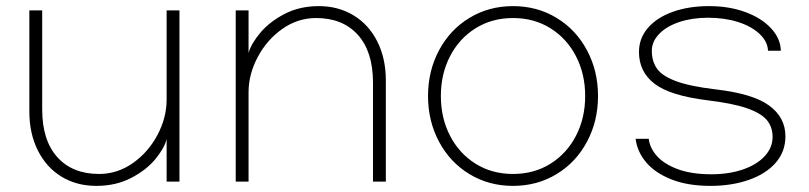

<svg xmlns="http://www.w3.org/2000/svg" viewBox="-20 -517 2647 628"><path d="M76 -152V-483H118V-159Q118 -58 167.5 -3Q217 52 304 52Q364 52 414.5 16.5Q465 -19 495 -75.5Q525 -132 525 -191V-483H567V77H525V-62Q518 -33 488.5 3Q459 39 409 65Q359 91 295 91Q231 91 181.5 61Q132 31 104 -24.5Q76 -80 76 -152Z M751 -483H793V-344Q802 -375 832 -410.5Q862 -446 911 -471.5Q960 -497 1023 -497Q1086 -497 1136 -467Q1186 -437 1214 -381.5Q1242 -326 1242 -254V77H1200V-247Q1200 -348 1150.5 -403Q1101 -458 1014 -458Q954 -458 903.5 -422.5Q853 -387 823 -330.5Q793 -274 793 -215V77H751Z M1936 -203Q1936 -121 1900 -53.5Q1864 14 1800.5 52.5Q1737 91 1658 91Q1579 91 1515.5 52.5Q1452 14 1416 -53.5Q1380 -121 1380 -203Q1380 -285 1416 -352.5Q1452 -420 1515.5 -458.5Q1579 -497 1658 -497Q1737 -497 1800.5 -458.5Q1864 -420 1900 -352.5Q1936 -285 1936 -203ZM1422 -203Q1422 -131 1452 -73Q1482 -15 1535.5 18.5Q1589 52 1658 52Q1727 52 1780.5 18.5Q1834 -15 1864 -73Q1894 -131 1894 -203Q1894 -275 1864 -333Q1834 -391 1780.5 -424.5Q1727 -458 1658 -458Q1589 -458 1535.5 -424.5Q1482 -391 1452 -333Q1422 -275 1422 -203Z M2534 -351H2492Q2491 -381 2464.5 -406Q2438 -431 2394 -445Q2350 -459 2296 -459Q2244 -459 2202 -445Q2160 -431 2136 -406Q2112 -381 2112 -351Q2112 -317 2128.5 -293Q2145 -269 2190 -252Q2235 -235 2318 -225Q2442 -211 2495.5 -172Q2549 -133 2549 -71Q2549 -21 2517 15.5Q2485 52 2429 71.5Q2373 91 2304 91Q2230 91 2176.5 70Q2123 49 2093.5 14Q2064 -21 2059 -63H2102Q2105 -34 2128 -7.5Q2151 19 2196 36Q2241 53 2307 53Q2364 53 2409.5 37.5Q2455 22 2481 -6Q2507 -34 2507 -69Q2507 -102 2488 -124.5Q2469 -147 2423 -163Q2377 -179 2294 -189Q2172 -204 2121 -243Q2070 -282 2070 -347Q2070 -392 2099.5 -426Q2129 -460 2181 -478.5Q2233 -497 2299 -497Q2365 -497 2418 -477.5Q2471 -458 2502 -424.5Q2533 -391 2534 -351Z"/></svg>

Font: Gmarket Sans TTF Light
Style: Regular
Weight: 300
Designer: Creative Director : Sungho Lee; Art Director : Kiwoong Choi; Project Manager : Sori Yang, Jongwook Yoon; Font Designer :
Foundry: Sandoll Inc.
Version: Version 1.000;hotconv 1.0.109;makeotfexe 2.5.65596